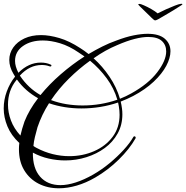

<svg xmlns="http://www.w3.org/2000/svg" viewBox="-35 -942 1002 1034"><path d="M937 -921Q949 -923 947 -918Q947 -917 932 -907.5Q917 -898 899.5 -887Q882 -876 871 -870Q848 -857 830 -846Q812 -835 805 -833Q801 -832 797 -833Q793 -835 781.5 -846Q770 -857 757 -870Q750 -877 738.5 -888Q727 -899 718 -908Q709 -917 709 -918Q711 -921 717 -921Q722 -921 740.5 -913Q759 -905 780 -893Q801 -881 814 -870Q833 -880 858.5 -891.5Q884 -903 906 -911.5Q928 -920 937 -921ZM282 72Q221 72 172.5 47Q124 22 95.5 -25Q67 -72 67 -139Q67 -147 67.5 -155.5Q68 -164 69 -172Q25 -213 5 -261.5Q-15 -310 -15 -358Q-15 -405 1.5 -449.5Q18 -494 45 -528L46 -530L37 -545Q15 -582 15 -619Q15 -656 36.5 -686.5Q58 -717 96.5 -735Q135 -753 186 -753Q231 -753 285 -737Q339 -721 397 -683Q408 -676 419.5 -668Q431 -660 442 -651Q479 -673 516 -691.5Q553 -710 590 -723Q642 -743 684.5 -751.5Q727 -760 760 -760Q822 -760 852.5 -733.5Q883 -707 883 -666Q883 -630 860.5 -587.5Q838 -545 793 -502.5Q748 -460 682 -425Q649 -408 615 -395Q617 -386 619 -376.5Q621 -367 622 -357Q623 -350 623.5 -342Q624 -334 624 -326Q624 -269 598.5 -223Q573 -177 529.5 -145Q486 -113 430.5 -95.5Q375 -78 316 -78Q272 -78 227.5 -88Q183 -98 142 -120Q141 -36 181 9.5Q221 55 291 55Q328 55 373 40.5Q418 26 467 -2Q514 -29 555.5 -63.5Q597 -98 630.5 -134.5Q664 -171 683 -204Q685 -208 689 -208Q692 -208 694.5 -205Q697 -202 695 -197Q662 -139 604.5 -82.5Q547 -26 478 14Q428 43 378 57.5Q328 72 282 72ZM611 -410Q628 -417 643 -424Q658 -431 672 -439Q764 -490 812 -553Q860 -616 860 -665Q860 -700 836.5 -721.5Q813 -743 763 -743Q732 -743 690.5 -732.5Q649 -722 596 -699Q531 -672 469 -628Q517 -585 555 -528.5Q593 -472 611 -410ZM183 -430Q230 -488 291.5 -541.5Q353 -595 420 -638L389 -659Q338 -694 288.5 -709Q239 -724 196 -724Q131 -724 88.5 -694Q46 -664 46 -614Q46 -585 64 -550Q119 -605 185 -605Q199 -605 212 -602.5Q225 -600 238 -594Q242 -593 242 -589Q242 -586 239 -584.5Q236 -583 231 -585Q213 -592 190 -592Q124 -592 72 -535L74 -532Q117 -468 183 -430ZM410 -374Q507 -374 597 -405Q579 -467 539.5 -520.5Q500 -574 450 -615Q390 -572 335.5 -518Q281 -464 240 -403Q280 -388 323 -381Q366 -374 410 -374ZM75 -212Q79 -230 84.5 -249Q90 -268 97 -288Q122 -351 170 -413Q136 -432 107.5 -457Q79 -482 56 -514L52 -509Q8 -454 8 -378Q8 -336 24 -293Q40 -250 75 -212ZM338 -101Q410 -101 472 -128Q534 -155 571.5 -205Q609 -255 609 -324Q609 -335 608 -346Q607 -357 605 -369L601 -390Q507 -358 403 -358Q358 -358 314 -365Q270 -372 229 -386Q190 -325 167 -257Q159 -229 153 -204Q147 -179 145 -156Q149 -153 153 -150.5Q157 -148 161 -146Q204 -123 249 -112Q294 -101 338 -101Z"/></svg>

Font: Mea Culpa
Style: Regular
Weight: 400
Designer: Robert E. Leuschke
Foundry: Robert E. Leuschke
Version: Version 1.010; ttfautohint (v1.8.3)